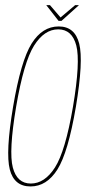

<svg xmlns="http://www.w3.org/2000/svg" viewBox="-20 -702 345 726"><path d="M95.5 3Q156.5 3 197 -61Q237.5 -125 267 -298.5Q296 -472 279.5 -537Q263 -602 202 -602Q140 -602 99.5 -537.2Q59 -472.5 29.5 -298.5Q0.5 -125.5 17 -61.2Q33.5 3 95.5 3ZM96.5 -8Q44.5 -8 28.5 -68.5Q12.5 -129 41 -298.5Q70 -468 108.8 -529.5Q147.5 -591 200 -591Q252.5 -591 268.5 -529.8Q284.5 -468.5 256 -298.5Q227 -130 188 -69Q149 -8 96.5 -8ZM201.5 -623H212.5L278.5 -682.5H264L209 -636L169 -682.5H155Z"/></svg>

Font: Anybody Thin Condensed
Style: Italic
Weight: 100
Width: 3
Italic angle: -10°
Version: Version 1.113;gftools[0.9.25]